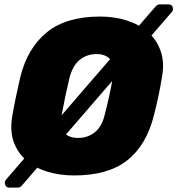

<svg xmlns="http://www.w3.org/2000/svg" viewBox="-20 -785 804 870"><path d="M316 10Q251 10 195 -7Q139 -24 99.5 -58Q60 -92 42 -142.5Q24 -193 36 -261Q43 -303 52.5 -347.5Q62 -392 72 -436Q105 -568 192.5 -639Q280 -710 434 -710Q499 -710 555 -692Q611 -674 650.5 -639.5Q690 -605 708 -553.5Q726 -502 714 -436Q707 -392 697.5 -347.5Q688 -303 677 -261Q643 -126 556 -58Q469 10 316 10ZM334 -160Q377 -160 409.5 -185.5Q442 -211 455 -267Q466 -310 475 -350.5Q484 -391 491 -433Q501 -489 480.5 -514.5Q460 -540 417 -540Q374 -540 342 -514.5Q310 -489 295 -433Q285 -391 276.5 -350.5Q268 -310 260 -267Q250 -211 270 -185.5Q290 -160 334 -160ZM21 65Q9 65 3.5 52.5Q-2 40 8 28L681 -751Q683 -754 689 -759.5Q695 -765 705 -765H745Q758 -765 762.5 -752.5Q767 -740 758 -730L84 50Q82 53 76 59Q70 65 59 65Z"/></svg>

Font: Rubik Light ExtraBold
Style: Italic
Weight: 800
Italic angle: -12°
Version: Version 2.104